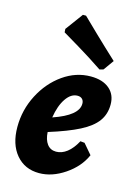

<svg xmlns="http://www.w3.org/2000/svg" viewBox="-115 -804 631 879"><g transform="rotate(15 200.5 -364.0)"><path d="M149 -180Q151 -144 166.5 -123.5Q182 -103 209 -103Q236 -103 260.5 -122Q285 -141 305 -178L325 -176L366 -128Q340 -69 280 -28.5Q220 12 159 12Q91 12 50 -36.5Q9 -85 9 -167Q9 -248 46 -319.5Q83 -391 144 -434Q205 -477 275 -477Q331 -477 363 -450Q395 -423 395 -376Q395 -330 370.5 -296.5Q346 -263 292.5 -235.5Q239 -208 149 -180ZM152 -250Q269 -290 269 -346Q269 -360 261 -368Q253 -376 239 -376Q208 -376 184.5 -341.5Q161 -307 152 -250ZM166 -740H181Q196 -725 249.5 -673.5Q303 -622 357 -572L322 -523L304 -518Q243 -559 183 -595Q123 -631 106 -641L105 -657Z"/></g></svg>

Font: Alegreya ExtraBold
Style: Italic
Weight: 800
Italic angle: -7°
Designer: Juan Pablo del Peral
Foundry: Huerta Tipografica
Version: Version 2.007; ttfautohint (v1.6)